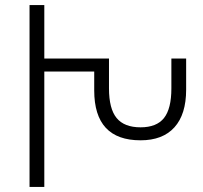

<svg xmlns="http://www.w3.org/2000/svg" viewBox="-20 -734 799 754"><path d="M711 -504V-382Q711 -285 665 -234Q619 -183 532 -183Q350 -183 350 -379V-453H154V0H96V-714H154V-504H394H408V-387Q408 -307 438 -270.5Q468 -234 532 -234Q595 -234 624 -270.5Q653 -307 653 -387V-504Z"/></svg>

Font: Noto Sans Armenian Light
Style: Regular
Weight: 300
Designer: Monotype Design team
Foundry: Monotype Imaging Inc.
Version: Version 1.000